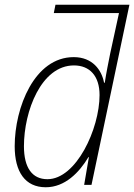

<svg xmlns="http://www.w3.org/2000/svg" viewBox="-20 -780 566 810"><path d="M173 10C254 10 314 -52 353 -117H355L335 0H366L526 -760H214L207 -725H482L445 -555C437 -515 428 -471 422 -431H419C409 -485 370 -539 291 -539C125 -539 42 -326 42 -163C42 -55 86 10 173 10ZM180 -24C116 -24 81 -72 81 -163C81 -311 154 -504 292 -504C358 -504 400 -460 400 -379C400 -237 302 -24 180 -24Z"/></svg>

Font: Noto Sans SemiCondensed ExtraLight
Style: Italic
Weight: 200
Width: 4
Italic angle: -12°
Designer: Monotype Design Team
Foundry: Monotype Imaging Inc.
Version: Version 2.013